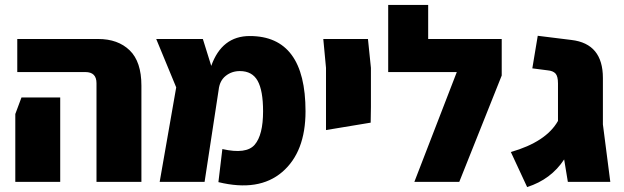

<svg xmlns="http://www.w3.org/2000/svg" viewBox="-20 -737 2530 778"><path d="M371 0V-400Q371 -445 326 -445H50V-579H378Q458 -579 505.5 -533Q553 -487 553 -390V0ZM42 0V-275L67 -342H224V0Z M992 -591Q1218 -591 1218 -286Q1218 -121 1123.5 -40Q1029 41 865 1L881 -133Q978 -111 1012 -150.5Q1046 -190 1046 -286Q1046 -370 1024 -409.5Q1002 -449 952 -449Q919 -449 894.5 -429.5Q870 -410 866 -373L809 0H627L694 -383L613 -579H802L836 -470Q879 -591 992 -591Z M1301 -210V-462L1290 -579H1471L1483 -462V-303L1482 -240Z M1715 -579H2013V-431L1841 0H1659L1831 -445H1553V-717H1715Z M2453 0H2281L2266 -91Q2213 -10 2116 21L2050 -121Q2193 -162 2241 -247V-399Q2241 -428 2231 -439Q2221 -450 2199 -452L2137 -460L2159 -592L2296 -575Q2423 -560 2423 -421V-233Z"/></svg>

Font: Assistant ExtraBold
Style: Regular
Weight: 800
Designer: Hebrew By Ben Nathan, Latin by Paul Hunt
Version: Version 2.001;PS 002.001;hotconv 1.0.88;makeotf.lib2.5.64775